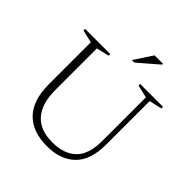

<svg xmlns="http://www.w3.org/2000/svg" viewBox="-228 -1018 1187 1187"><g transform="rotate(45 365.5 -424.0)"><path d="M589 -254.5V-636.5L505.5 -656V-670H705.5V-656L622 -636.5V-256Q622 -121 555 -55.5Q488 10 370 10Q243.5 10 175.5 -60Q107.5 -130 107.5 -271V-636.5L24 -656V-670H244.5V-656L161 -636.5V-272.5Q161 -154.5 214.8 -92.5Q268.5 -30.5 376.5 -30.5Q478 -30.5 533.5 -84Q589 -137.5 589 -254.5ZM364.5 -738 443.5 -858H517V-850.5L386.5 -738Z"/></g></svg>

Font: Newsreader Text Light
Style: Regular
Weight: 300
Designer: Hugues Gentile
Foundry: Production Type
Version: Version 1.002